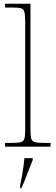

<svg xmlns="http://www.w3.org/2000/svg" viewBox="-20 -780 296 1021"><path d="M7 0V-20H37Q74 -20 90 -24Q106 -28 110 -43.5Q114 -59 114 -94V-662Q114 -699 110 -715.5Q106 -732 91.5 -736Q77 -740 47 -740H7V-760H142V-94Q142 -59 146 -43.5Q150 -28 166.5 -24Q183 -20 219 -20H249V0ZM87 208Q92 183 96.5 157.5Q101 132 104.5 107.5Q108 83 110 61H154V71Q145 92 134.5 119.5Q124 147 113.5 174Q103 201 93 221H87Z"/></svg>

Font: Noto Serif Ethiopic Thin
Style: Regular
Weight: 250
Version: Version 2.102